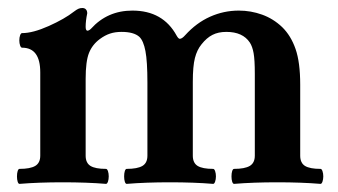

<svg xmlns="http://www.w3.org/2000/svg" viewBox="-20 -451 835 475"><path d="M779.8 -14.6Q779.8 -7.3 777.8 -1.7Q775.9 3.9 772.9 3.9Q725.6 0 666 0Q606.4 0 559.1 3.9Q556.2 3.9 554.4 -1.5Q552.7 -6.8 552.7 -14.6Q552.7 -22.5 554.4 -27.8Q556.2 -33.2 559.1 -33.2Q585.4 -33.2 597.9 -40.5Q610.4 -47.9 610.4 -65.9V-268.6Q610.4 -303.2 607.4 -319.6Q604.5 -335.9 598.1 -345.7Q580.6 -372.1 540 -372.1Q520 -372.1 505.6 -364.7Q491.2 -357.4 478.5 -341.3Q467.3 -327.6 462.2 -307.4Q457 -287.1 457 -248.5V-65.9Q457 -47.9 469 -40.5Q481 -33.2 507.3 -33.2Q510.3 -33.2 512.2 -27.6Q514.2 -22 514.2 -14.6Q514.2 -7.3 512.2 -1.7Q510.3 3.9 507.3 3.9Q460 0 400.4 0Q340.8 0 293.5 3.9Q290.5 3.9 288.8 -1.5Q287.1 -6.8 287.1 -14.6Q287.1 -22.5 288.8 -27.8Q290.5 -33.2 293.5 -33.2Q319.8 -33.2 332.3 -40.5Q344.7 -47.9 344.7 -65.9V-246.6Q344.7 -299.3 339.8 -324.7Q335 -350.1 324.7 -359.9Q311 -372.1 280.8 -372.1Q264.6 -372.1 252.2 -367.9Q239.7 -363.8 227.1 -354.5Q208.5 -340.8 200.2 -320.1Q191.9 -299.3 191.9 -255.9V-65.9Q191.9 -47.9 203.9 -40.5Q215.8 -33.2 242.2 -33.2Q245.1 -33.2 247.1 -27.6Q249 -22 249 -14.6Q249 -7.3 247.1 -1.7Q245.1 3.9 242.2 3.9Q194.8 0 135.3 0Q75.7 0 28.3 3.9Q25.4 3.9 23.7 -1.5Q22 -6.8 22 -14.6Q22 -22.5 23.7 -27.8Q25.4 -33.2 28.3 -33.2Q54.7 -33.2 67.1 -40.5Q79.6 -47.9 79.6 -65.9V-272Q79.6 -333 34.7 -333Q31.7 -333 29.8 -338.4Q27.8 -343.8 27.8 -351.1Q27.8 -358.4 29.8 -363.8Q31.7 -369.1 34.7 -369.1Q61.5 -369.1 100.8 -386.7Q140.1 -404.3 163.1 -422.4Q169.4 -427.2 173.8 -429.2Q178.2 -431.2 183.6 -431.2Q189.5 -431.2 192.6 -427.7Q195.8 -424.3 195.8 -418Q191.9 -399.4 191.9 -384.8Q191.9 -376 195.8 -375Q200.2 -375 205.1 -379.9Q245.6 -424.8 307.6 -424.8Q383.3 -424.8 417 -362.8Q421.4 -355 424.8 -355Q430.2 -355 438 -363.8Q465.8 -394.5 499.8 -409.7Q533.7 -424.8 570.8 -424.8Q600.6 -424.8 628.4 -414.8Q656.2 -404.8 678.2 -383.8Q699.7 -362.8 711.2 -329.8Q722.7 -296.9 722.7 -241.7V-65.9Q722.7 -47.9 734.6 -40.5Q746.6 -33.2 772.9 -33.2Q775.9 -33.2 777.8 -27.6Q779.8 -22 779.8 -14.6Z"/></svg>

Font: JuniusX
Style: Bold
Weight: 700
Designer: Peter S. Baker
Foundry: Briery Creek Software
Version: Version 1.004